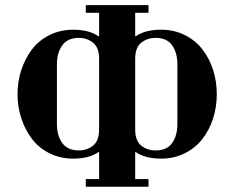

<svg xmlns="http://www.w3.org/2000/svg" viewBox="-20 -713 894 733"><path d="M259.8 -599.6Q320.3 -599.6 356.4 -574.2L358.4 -576.2V-664.1H307.6V-693.4H546.9V-664.1H496.1V-576.2L498 -574.2Q533.2 -599.6 595.7 -599.6Q644.5 -599.6 685.5 -579.1Q726.6 -558.6 752.9 -524.4Q779.3 -490.2 793.5 -446.3Q807.6 -402.3 807.6 -353.5Q807.6 -304.7 793.5 -260.7Q779.3 -216.8 752.9 -182.6Q726.6 -148.4 685.5 -127.9Q644.5 -107.4 595.7 -107.4Q533.2 -107.4 498 -132.8L496.1 -130.9V-29.3H546.9V0H307.6V-29.3H358.4V-130.9L356.4 -132.8Q320.3 -107.4 259.8 -107.4Q210 -107.4 168.9 -127.9Q127.9 -148.4 102.1 -182.6Q76.2 -216.8 61.5 -260.7Q46.9 -304.7 46.9 -353.5Q46.9 -402.3 61.5 -446.3Q76.2 -490.2 102.1 -524.4Q127.9 -558.6 168.9 -579.1Q210 -599.6 259.8 -599.6ZM197.3 -239.3Q197.3 -195.3 217.8 -167Q238.3 -138.7 281.2 -138.7Q312.5 -138.7 335.4 -157.2Q358.4 -175.8 358.4 -218.8V-488.3Q358.4 -531.2 335.4 -549.8Q312.5 -568.4 281.2 -568.4Q238.3 -568.4 217.8 -540Q197.3 -511.7 197.3 -467.8ZM496.1 -218.8Q496.1 -175.8 519 -157.2Q542 -138.7 574.2 -138.7Q617.2 -138.7 637.2 -167Q657.2 -195.3 657.2 -239.3V-467.8Q657.2 -511.7 637.2 -540Q617.2 -568.4 574.2 -568.4Q542 -568.4 519 -549.8Q496.1 -531.2 496.1 -488.3Z"/></svg>

Font: Monomakh Unicode TT
Style: Medium
Weight: 500
Designer: Alexey Kryukov, Aleksandr Andreev
Version: Version 1.1